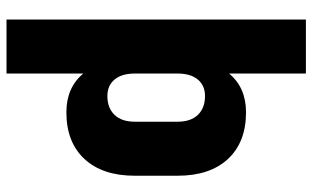

<svg xmlns="http://www.w3.org/2000/svg" viewBox="-205 -555 960 590"><g transform="rotate(90 275.0 -260.0)"><path d="M520 -326V-194Q520 -95 468.5 -39.5Q417 16 325 16Q249 16 206 -36V200H40V-720H206V-484Q249 -536 325 -536Q417 -536 468.5 -480.5Q520 -425 520 -326ZM354 -194V-326Q354 -366 333 -388Q312 -410 275 -410Q243 -410 224.5 -388Q206 -366 206 -326V-194Q206 -154 224.5 -132Q243 -110 275 -110Q312 -110 333 -132Q354 -154 354 -194Z"/></g></svg>

Font: Akshar
Style: Bold
Weight: 700
Designer: Tall Chai
Foundry: Tall Chai
Version: Version 1.000